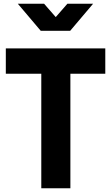

<svg xmlns="http://www.w3.org/2000/svg" viewBox="-20 -1003 592 1023"><path d="M200 0H355V-610H541V-745H11V-610H200ZM197 -839H354L476 -983H339L277 -912L215 -983H75Z"/></svg>

Font: Plus Jakarta Sans ExtraBold
Style: Regular
Weight: 800
Designer: Gumpita Rahayu
Foundry: Tokotype
Version: Version 2.004; ttfautohint (v1.8.3)